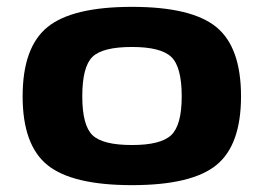

<svg xmlns="http://www.w3.org/2000/svg" viewBox="-20 -528 769 560"><path d="M683 -247Q683 -105 611 -46.5Q539 12 365 12Q191 12 118.5 -46.5Q46 -105 46 -247Q46 -390 118.5 -449Q191 -508 365 -508Q539 -508 611 -449Q683 -390 683 -247ZM365 -391Q279 -391 249.5 -362Q220 -333 220 -247Q220 -162 250 -133.5Q280 -105 365 -105Q449 -105 479.5 -134Q510 -163 510 -247Q510 -333 479.5 -362Q449 -391 365 -391Z"/></svg>

Font: Exo 2 Expanded
Style: Bold
Weight: 700
Width: 7
Designer: Natanael Gama
Version: Version 1.001;PS 001.001;hotconv 1.0.70;makeotf.lib2.5.58329